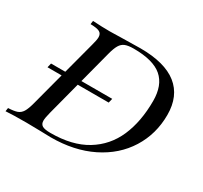

<svg xmlns="http://www.w3.org/2000/svg" viewBox="-157 -783 1010 957"><g transform="rotate(30 348.0 -304.0)"><path d="M680.2 -387.2Q680.2 -277.3 625 -189Q569.8 -100.6 468.3 -50.3Q366.7 0 231.9 0Q209 0 173.8 -1.5Q90.3 -2.9 91.8 -2.9Q11.2 -2.9 -27.8 0L-24.9 -20Q9.3 -21.5 26.6 -27.8Q43.9 -34.2 54.7 -51.5Q65.4 -68.8 75.2 -106L125 -294.4H43.9L49.8 -319.3H131.8L180.2 -502Q189.5 -534.7 189.5 -550.8Q189.5 -571.3 174.6 -579.3Q159.7 -587.4 122.1 -587.9L125 -607.9Q178.7 -604.5 222.7 -604.5L247.1 -605L288.1 -606Q366.2 -607.9 397.9 -607.9Q538.6 -607.9 609.4 -551.8Q680.2 -495.6 680.2 -387.2ZM584 -412.1Q584 -502.4 533.2 -546.1Q482.4 -589.8 370.1 -589.8Q338.9 -589.8 321.3 -582.8Q303.7 -575.7 293 -557.6Q282.2 -539.6 272.9 -503.9L224.6 -319.3H401.9L396 -294.4H217.8L168 -104Q159.2 -70.3 159.2 -54.2Q159.2 -34.7 172.6 -26.4Q186 -18.1 220.2 -18.1Q344.7 -18.1 426 -67.6Q507.3 -117.2 545.7 -205.3Q584 -293.5 584 -412.1Z"/></g></svg>

Font: TypoPRO Playfair Display SC
Style: Italic
Weight: 400
Italic angle: -14°
Designer: Claus Eggers Sørensen
Foundry: Claus Eggers Sørensen
Version: Version 1.004;PS 001.004;hotconv 1.0.70;makeotf.lib2.5.58329